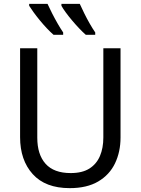

<svg xmlns="http://www.w3.org/2000/svg" viewBox="-20 -964 729 994"><path d="M604 -252Q604 -178 575.5 -118.5Q547 -59 488.5 -24.5Q430 10 341 10Q215 10 149.5 -62.5Q84 -135 84 -254V-714H173V-251Q173 -164 216 -116Q259 -68 346 -68Q406 -68 443 -91.5Q480 -115 497.5 -156.5Q515 -198 515 -252V-714H604ZM393 -944Q403 -922 416.5 -894.5Q430 -867 445 -841Q460 -815 473 -796V-784H424Q408 -798 389.5 -817.5Q371 -837 352.5 -859Q334 -881 319.5 -901Q305 -921 298 -934V-944ZM226 -944Q236 -922 250 -894.5Q264 -867 279 -841Q294 -815 307 -796V-784H257Q241 -798 222.5 -817.5Q204 -837 186 -859Q168 -881 153.5 -901Q139 -921 131 -934V-944Z"/></svg>

Font: Noto Sans Display
Style: Regular
Weight: 400
Designer: Monotype Design Team
Foundry: Monotype Imaging Inc.
Version: Version 2.003